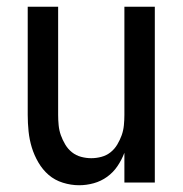

<svg xmlns="http://www.w3.org/2000/svg" viewBox="-20 -540 540 568"><path d="M214 8Q190 8 166 0.5Q142 -7 124 -22.5Q106 -38 93.5 -59.5Q81 -81 74 -104Q67 -127 64.5 -151.5Q62 -176 62 -200V-520H152V-200Q152 -185 153.5 -169.5Q155 -154 160 -140Q165 -126 173 -112.5Q181 -99 193 -89.5Q205 -80 220 -76Q235 -72 250 -72Q265 -72 280 -76Q295 -80 307 -89.5Q319 -99 327 -112.5Q335 -126 340 -140Q345 -154 346.5 -169.5Q348 -185 348 -200V-520H438V0H348V-88Q340 -67 327.5 -48.5Q315 -30 297 -17Q279 -4 257.5 2Q236 8 214 8Z"/></svg>

Font: Iosevka SS18 Medium
Style: Regular
Weight: 500
Monospace: yes
Designer: Belleve Invis
Foundry: Belleve Invis
Version: Version 25.1.1; ttfautohint (v1.8.4)